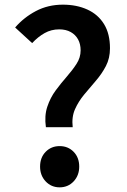

<svg xmlns="http://www.w3.org/2000/svg" viewBox="-20 -790 543 824"><path d="M177 -244Q170 -293 183 -332Q196 -371 219 -402Q242 -433 266.5 -461Q291 -489 308.5 -516Q326 -543 326 -574Q326 -601 315 -621Q304 -641 283.5 -652.5Q263 -664 234 -664Q200 -664 171.5 -648Q143 -632 118 -605L45 -672Q82 -715 134 -742.5Q186 -770 250 -770Q309 -770 355 -749Q401 -728 426.5 -686.5Q452 -645 452 -583Q452 -540 434.5 -506.5Q417 -473 391.5 -443.5Q366 -414 341.5 -384.5Q317 -355 302 -321.5Q287 -288 292 -244ZM236 14Q200 14 176 -11.5Q152 -37 152 -75Q152 -114 176 -138.5Q200 -163 236 -163Q272 -163 296 -138.5Q320 -114 320 -75Q320 -37 296 -11.5Q272 14 236 14Z"/></svg>

Font: Noto Sans JP SemiBold
Style: Regular
Weight: 600
Designer: Ryoko NISHIZUKA  (kana, bopomofo & ideographs); Paul D. Hunt (Latin, Greek & Cyrillic); Sandoll Communications , Soo-you
Foundry: Adobe
Version: Version 2.004-H2;hotconv 1.0.118;makeotfexe 2.5.65603